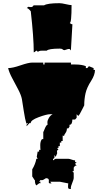

<svg xmlns="http://www.w3.org/2000/svg" viewBox="-20 -1138 662 1222"><path d="M360.8 -828.6Q289.6 -828.6 277.3 -815.4Q261.7 -815.4 245.1 -815.4Q228.5 -815.4 219.7 -806.6Q219.7 -815.4 210.4 -815.4Q199.7 -804.7 194.8 -804.7Q194.8 -899.4 175.8 -1066.4Q174.3 -1067.9 168.9 -1074.2Q158.2 -1086.4 150.4 -1086.4L159.7 -1094.7L176.8 -1092.8Q188 -1092.8 193.8 -1104H260.3Q281.7 -1117.7 358.9 -1117.7Q372.6 -1117.7 398.4 -1111.6Q424.3 -1105.5 435.5 -1105.5Q435.5 -991.7 423.8 -991.7Q433.1 -983.4 440.9 -983.4L431.2 -816.9L423.3 -826.2H414.1L390.6 -818.8Q383.3 -818.8 378.4 -823.7Q373.5 -828.6 360.8 -828.6ZM290.5 22 291 9.8Q291 -3.9 272.5 -3.9Q271.5 -3.9 262.2 2.4Q252.9 8.8 247.3 8.8Q241.7 8.8 237.8 7.8L229 18.6H237.8L236.3 29.3L231 27.3L211.4 42Q202.1 33.7 202.1 7.8L200.7 8.8L185.1 -15.1V-60.1Q205.1 -92.8 211.4 -127.4H219.7L213.9 -139.6L219.7 -173.3H229V-184.1H237.8Q236.3 -191.4 236.3 -215.1Q236.3 -238.8 247.1 -252.4H255.4V-297.9Q258.3 -301.3 262.7 -313.5Q274.4 -343.8 282.7 -343.8Q281.7 -346.7 281.7 -359.4Q281.7 -372.1 291.3 -387.9Q300.8 -403.8 314.9 -411.1H299.3Q277.3 -411.1 226.3 -392.3Q175.3 -373.5 175.3 -354.5H167.5L149.4 -334.5V-343.8L158.2 -354.5H149.4V-345.2Q138.7 -380.9 131.3 -431.4Q124 -481.9 119.4 -507.1Q114.7 -532.2 95.9 -568.4Q77.1 -604.5 57.9 -640.1Q38.6 -675.8 31.7 -704.6Q60.1 -704.6 110.8 -722.2Q161.6 -739.7 185.1 -739.7H255.4V-727.5H263.7V-739.7H431.6V-727.5H459Q501.5 -727.5 526.4 -716.8V-704.6H535.6L545.9 -716.8L575.7 -704.6V-692.9H584.5Q584.5 -661.6 560.5 -624Q532.7 -581.1 524.4 -544.2Q516.1 -507.3 516.1 -467.3Q515.1 -465.8 506.3 -447.8Q483.4 -400.4 477.5 -400.4L467.8 -411.1V-388.2L458 -377.4H440.4Q440.4 -343.8 422.4 -343.8V-331.5L414.6 -320.8H405.8Q405.8 -303.2 396.7 -291.3Q387.7 -279.3 387.7 -272.5L378.9 -275.4V-240.7H370.1V-230.5H360.8V-208H352.1V-196.3H343.8L352.1 -184.1Q342.8 -184.1 342.8 -174.1Q342.8 -164.1 343.8 -162.1L334.5 -139.6L326.2 -151.4L326.7 -138.7Q326.7 -127.4 317.4 -127.4V-117.2Q331.1 -127.4 334.5 -127.4H414.6Q421.9 -127.4 435.8 -122.3Q449.7 -117.2 458 -117.2V-106H467.8L458 -95.2L467.8 -83H458L449.2 -71.3V-48.8H440.4L449.2 -38.6V-3.9Q449.2 2.9 439.9 25.9Q430.7 48.8 430.7 55.7Q430.7 62.5 431.6 64.5H422.4Q413.1 64.5 413.1 50.5Q413.1 36.6 414.6 29.3L360.8 18.6H299.3L308.1 29.3H299.3Q290.5 29.3 290.5 22Z"/></svg>

Font: Butcherman
Style: Regular
Weight: 400
Version: Version 001.004